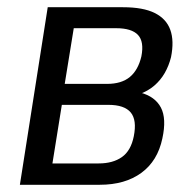

<svg xmlns="http://www.w3.org/2000/svg" viewBox="-20 -511 535 531"><path d="M35 0 112 -491H320Q376 -491 408 -475Q440 -459 451 -428.5Q462 -398 453 -353Q447 -329 435.5 -309Q424 -289 406.5 -274Q389 -259 364 -250L368 -255Q409 -244 425 -213.5Q441 -183 429 -128Q416 -66 371 -33Q326 0 256 0ZM125 -59H253Q292 -59 317 -76.5Q342 -94 350 -134Q359 -179 341.5 -200Q324 -221 280 -221H151ZM159 -279H276Q316 -279 339 -298Q362 -317 371 -355Q379 -396 361.5 -414.5Q344 -433 301 -433H184Z"/></svg>

Font: Nunito Sans 10pt Condensed Medium
Style: Italic
Weight: 500
Width: 3
Italic angle: -9°
Designer: Vernon Adams
Foundry: Vernon Adams
Version: Version 3.101;gftools[0.9.27]